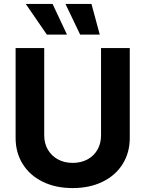

<svg xmlns="http://www.w3.org/2000/svg" viewBox="-20 -953 744 983"><path d="M644.4 -707V-247.5Q644.4 -171.4 608 -113.2Q571.6 -54.9 505.2 -22.5Q438.9 9.9 351.9 9.9Q264.9 9.9 198.8 -22.5Q132.7 -54.9 96.3 -113.2Q59.9 -171.4 59.9 -247.5V-707H206.4V-259.9Q206.4 -219.6 224.6 -187.6Q242.9 -155.6 276 -137.3Q309 -119.1 351.9 -119.1Q395.7 -119.1 428.7 -137.3Q461.8 -155.6 479.6 -187.6Q497.3 -219.6 497.3 -259.9V-707ZM111.9 -932.8H249.2L322.8 -776H219.7ZM315.2 -932.8H448.3L490.7 -776H390.2Z"/></svg>

Font: Pretendard GOV Variable
Style: Regular
Weight: 400
Designer: Base glyphs from Inter by Rasmus Andersson; Hangul glyphs from Noto Sans CJK(Source Han Sans) by Jang Soo-young and Kang
Foundry: Kil Hyung-jin
Version: Version 1.307;Glyphs 3.2 (3192)